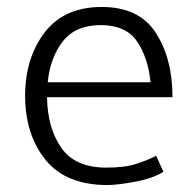

<svg xmlns="http://www.w3.org/2000/svg" viewBox="-20 -518 562 551"><path d="M475 -239H115Q116 -152 155.5 -94.5Q195 -37 285 -37Q338 -37 370.5 -47.5Q403 -58 428 -71L449 -25Q419 -6 368 3.5Q317 13 288 13Q169 13 110.5 -59.5Q52 -132 52 -245Q53 -354 109 -426Q165 -498 272 -498Q379 -498 427 -424Q475 -350 475 -239ZM412 -282Q405 -353 373 -399.5Q341 -446 269 -446Q197 -446 160.5 -399.5Q124 -353 117 -282Z"/></svg>

Font: Palanquin Light
Style: Regular
Weight: 300
Designer: Pria Ravichandran
Version: Version 1.0.4